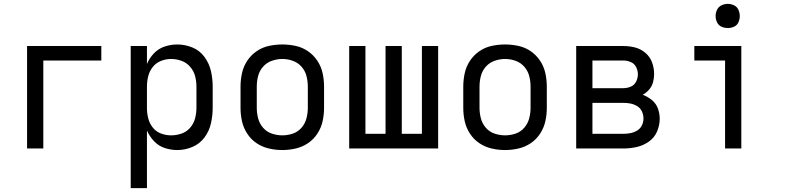

<svg xmlns="http://www.w3.org/2000/svg" viewBox="-20 -768 4072 993"><path d="M120 0H204V-455H504V-530H120Z M656 205H740V-93Q753 -63 776.5 -38Q800 -13 832 -2.5Q864 8 897 8Q937 8 975 -8Q1013 -24 1037.5 -57Q1062 -90 1071 -130Q1080 -170 1080 -210V-320Q1080 -361 1071 -400.5Q1062 -440 1037.5 -473.5Q1013 -507 975 -522.5Q937 -538 897 -538Q864 -538 832 -527.5Q800 -517 776.5 -492.5Q753 -468 740 -437V-530H656ZM865 -68Q838 -68 812.5 -77.5Q787 -87 770 -108.5Q753 -130 746.5 -156.5Q740 -183 740 -210V-320Q740 -347 746.5 -373.5Q753 -400 770 -421.5Q787 -443 812.5 -453Q838 -463 865 -463Q892 -463 918.5 -453.5Q945 -444 963.5 -422.5Q982 -401 989 -374.5Q996 -348 996 -320V-210Q996 -183 989 -156Q982 -129 963.5 -107.5Q945 -86 918.5 -77Q892 -68 865 -68Z M1440 8Q1475 8 1509.5 0Q1544 -8 1573 -27.5Q1602 -47 1621.5 -77Q1641 -107 1648.5 -141Q1656 -175 1656 -210V-320Q1656 -355 1648.5 -389.5Q1641 -424 1621.5 -453.5Q1602 -483 1573 -503Q1544 -523 1509.5 -530.5Q1475 -538 1440 -538Q1405 -538 1370.5 -530.5Q1336 -523 1307 -503Q1278 -483 1258.5 -453.5Q1239 -424 1231.5 -389.5Q1224 -355 1224 -320V-210Q1224 -175 1231.5 -141Q1239 -107 1258.5 -77Q1278 -47 1307 -27.5Q1336 -8 1370.5 0Q1405 8 1440 8ZM1440 -68Q1413 -68 1386 -77Q1359 -86 1340.5 -107.5Q1322 -129 1315 -156Q1308 -183 1308 -210V-320Q1308 -348 1315 -375Q1322 -402 1340.5 -423Q1359 -444 1386 -453.5Q1413 -463 1440 -463Q1468 -463 1494.5 -453.5Q1521 -444 1539.5 -423Q1558 -402 1565 -375Q1572 -348 1572 -320V-210Q1572 -183 1565 -156Q1558 -129 1539.5 -107.5Q1521 -86 1494.5 -77Q1468 -68 1440 -68Z M1786 0H2246V-530H2162V-76H2058V-530H1974V-76H1870V-530H1786Z M2592 8Q2627 8 2661.5 0Q2696 -8 2725 -27.5Q2754 -47 2773.5 -77Q2793 -107 2800.5 -141Q2808 -175 2808 -210V-320Q2808 -355 2800.5 -389.5Q2793 -424 2773.5 -453.5Q2754 -483 2725 -503Q2696 -523 2661.5 -530.5Q2627 -538 2592 -538Q2557 -538 2522.5 -530.5Q2488 -523 2459 -503Q2430 -483 2410.5 -453.5Q2391 -424 2383.5 -389.5Q2376 -355 2376 -320V-210Q2376 -175 2383.5 -141Q2391 -107 2410.5 -77Q2430 -47 2459 -27.5Q2488 -8 2522.5 0Q2557 8 2592 8ZM2592 -68Q2565 -68 2538 -77Q2511 -86 2492.5 -107.5Q2474 -129 2467 -156Q2460 -183 2460 -210V-320Q2460 -348 2467 -375Q2474 -402 2492.5 -423Q2511 -444 2538 -453.5Q2565 -463 2592 -463Q2620 -463 2646.5 -453.5Q2673 -444 2691.5 -423Q2710 -402 2717 -375Q2724 -348 2724 -320V-210Q2724 -183 2717 -156Q2710 -129 2691.5 -107.5Q2673 -86 2646.5 -77Q2620 -68 2592 -68Z M2960 0H3204Q3238 0 3272 -7.5Q3306 -15 3335 -35Q3364 -55 3378 -87.5Q3392 -120 3392 -154Q3392 -181 3382.5 -207Q3373 -233 3351.5 -250.5Q3330 -268 3304 -278Q3323 -288 3337.5 -305Q3352 -322 3357.5 -343Q3363 -364 3363 -385Q3363 -416 3352.5 -445Q3342 -474 3318 -494.5Q3294 -515 3264.5 -522.5Q3235 -530 3204 -530H2960ZM3204 -312H3044V-455H3204Q3224 -455 3242.5 -447Q3261 -439 3270 -421Q3279 -403 3279 -384Q3279 -364 3270 -346Q3261 -328 3242.5 -320Q3224 -312 3204 -312ZM3044 -76V-236H3204Q3223 -236 3241 -232.5Q3259 -229 3275.5 -219Q3292 -209 3300 -191.5Q3308 -174 3308 -155Q3308 -137 3300 -120Q3292 -103 3275.5 -93Q3259 -83 3241 -79.5Q3223 -76 3204 -76Z M3730 0H3814V-530H3571V-455H3730ZM3744 -623Q3761 -623 3776.5 -630Q3792 -637 3799 -652.5Q3806 -668 3806 -685Q3806 -702 3799 -717.5Q3792 -733 3776.5 -740.5Q3761 -748 3744 -748Q3727 -748 3711.5 -740.5Q3696 -733 3688.5 -717.5Q3681 -702 3681 -685Q3681 -668 3688.5 -652.5Q3696 -637 3711.5 -630Q3727 -623 3744 -623Z"/></svg>

Font: Iosevka SS01 Extended
Style: Regular
Weight: 400
Width: 7
Monospace: yes
Designer: Belleve Invis
Foundry: Belleve Invis
Version: Version 3.4.7; ttfautohint (v1.8.3)